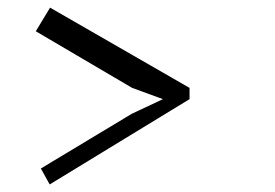

<svg xmlns="http://www.w3.org/2000/svg" viewBox="-20 -578 715 500"><path d="M473.6 -349.1V-319.8L109.4 -97.7L86.4 -139.2L323.2 -281.7L404.3 -319.8L324.2 -349.1L73.2 -496.6L110.4 -558.1Z"/></svg>

Font: PT Astra Serif
Style: Italic
Weight: 400
Italic angle: -16°
Designer: A.Korolkova, I. Chaeva
Foundry: ParaType Ltd
Version: Version 1.001